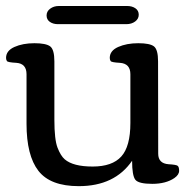

<svg xmlns="http://www.w3.org/2000/svg" viewBox="-20 -617 656 650"><path d="M179.2 -596.7H410.6Q427.2 -596.7 438.5 -588.9Q449.7 -581.1 449.7 -567.1Q449.7 -553.2 437.5 -544.2Q425.3 -535.2 407.7 -535.2H176.3Q159.7 -535.2 148.7 -543Q137.7 -550.8 137.7 -564.7Q137.7 -578.6 149.9 -587.6Q162.1 -596.7 179.2 -596.7ZM164.1 -211.4Q164.1 -144.5 174.8 -116.9Q185.5 -89.4 199.2 -77.6Q227.5 -53.2 293.7 -53.2Q359.9 -53.2 390.6 -87.2Q421.4 -121.1 421.4 -200.7V-365.7Q421.4 -401.9 385.7 -404.3Q357.4 -405.8 354.5 -410.4Q351.6 -415 351.6 -420.9Q351.6 -445.3 380.1 -458Q408.7 -470.7 448 -470.7Q487.3 -470.7 501.2 -460Q515.1 -449.2 515.1 -409.2L515.6 -96.7Q515.6 -63.5 550.8 -61Q575.7 -59.6 581.1 -55.9Q586.4 -52.2 586.4 -38.8Q586.4 -25.4 570.3 -14.2Q541.5 5.4 495.4 5.4Q449.2 5.4 438.2 -8.5Q427.2 -22.5 427.2 -72.8Q368.2 13.2 246.6 13.2Q150.4 13.2 110.1 -38.6Q69.8 -90.3 69.8 -198.2V-365.7Q69.8 -401.9 35.2 -404.3Q6.3 -405.8 3.4 -410.4Q0.5 -415 0.5 -420.9Q0.5 -445.3 28.8 -458Q57.1 -470.7 96.4 -470.7Q135.7 -470.7 149.9 -460Q164.1 -449.2 164.1 -409.2Z"/></svg>

Font: Corben
Style: Regular
Weight: 400
Designer: vernon adams
Foundry: vernon adams
Version: Version 1.101